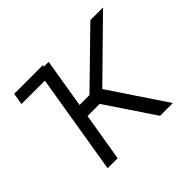

<svg xmlns="http://www.w3.org/2000/svg" viewBox="-127 -694 858 858"><g transform="rotate(-45 302.0 -265.0)"><path d="M41 -475.1 50.3 -530.3H231.4L222.2 -475.1ZM110.4 0 196.8 -522.5H260.3L221.7 -288.6H284.2L523.9 -522.5H604L343.8 -267.1L522.5 0H441.9L288.6 -228.5H211.9L173.8 0Z"/></g></svg>

Font: Inter 28pt Light
Style: Italic
Weight: 300
Italic angle: -9.3988°
Designer: Rasmus Andersson
Foundry: rsms
Version: Version 4.001;git-66647c0bb